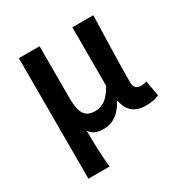

<svg xmlns="http://www.w3.org/2000/svg" viewBox="-156 -618 890 923"><g transform="rotate(-30 289.0 -156.5)"><path d="M73 178H190C183 105 182 58 181 -26C200 2 227 8 259 8C307 8 349 -20 378 -76H382C393 -17 428 12 490 12C524 12 545 6 563 -2L548 -88C538 -84 526 -82 518 -82C494 -82 478 -93 478 -123C478 -222 483 -368 486 -491H370V-166C334 -103 302 -87 263 -87C211 -87 188 -120 188 -198V-491H73Z"/></g></svg>

Font: DAIFUKU Sans Semibold
Style: Regular
Weight: 600
Designer: Original font ‘Source Sans 3’ : Paul D. Hunt
Foundry: Daifuku
Version: Version 1.000